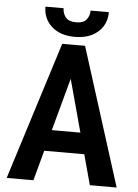

<svg xmlns="http://www.w3.org/2000/svg" viewBox="-59 -940 711 986"><g transform="rotate(5 296.0 -447.0)"><path d="M313.5 -598.6 150.9 0H13.2L237.3 -710.9H323.2ZM441.9 0 279.3 -598.6 268.1 -710.9H355L580.1 0ZM446.3 -264.6V-155.8H120.1V-264.6ZM367.7 -893.6H461.9Q461.9 -851.6 441.9 -819.8Q421.9 -788.1 385.5 -770Q349.1 -752 298.8 -752Q223.1 -752 179 -791.5Q134.8 -831.1 134.8 -893.6H228.5Q228.5 -867.2 244.4 -847.2Q260.3 -827.1 298.8 -827.1Q336.4 -827.1 352.1 -847.2Q367.7 -867.2 367.7 -893.6Z"/></g></svg>

Font: Roboto Condensed SemiBold
Style: Regular
Weight: 600
Designer: Christian Robertson
Foundry: Google
Version: Version 3.008; 2023